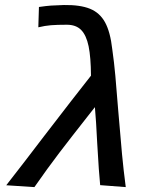

<svg xmlns="http://www.w3.org/2000/svg" viewBox="-20 -760 640 784"><path d="M159.5 -203.5Q283.5 -365 351.5 -451Q351 -526.5 341.8 -571.2Q332.5 -616 311.5 -637.5Q290.5 -659 253 -659Q212.5 -659 188 -657Q163.5 -655 136.5 -648.5L139 -731.5Q170.5 -736 188.2 -737.2Q206 -738.5 241 -739.5Q307.5 -740.5 347.5 -724.2Q387.5 -708 409 -668.8Q430.5 -629.5 438.5 -558.5Q446 -506 451 -450.5Q456 -395 463 -306Q472.5 -193.5 478.2 -131Q484 -68.5 493.5 4L389 -4Q384 -51.5 377 -174.5Q372.5 -267.5 367.5 -322.5L340 -287.5Q269.5 -198 222 -135.8Q174.5 -73.5 120.5 4L5.5 -3.5Q80.5 -99.5 159.5 -203.5Z"/></svg>

Font: JuliaMono SemiBold
Style: Italic
Weight: 600
Italic angle: -9°
Monospace: yes
Designer: cormullion
Foundry: corm
Version: Version 0.056; ttfautohint (v1.8.4)